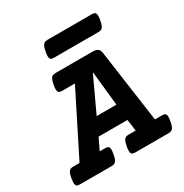

<svg xmlns="http://www.w3.org/2000/svg" viewBox="-206 -889 979 1024"><g transform="rotate(-30 283.0 -377.0)"><path d="M449.7 -547.9 512.7 -100.1H557.1Q570.3 -100.1 576.2 -95Q582 -89.8 582 -75.7Q582 -65.9 579.1 -50.3Q575.7 -29.8 570.6 -19Q565.4 -8.3 558.3 -4.2Q551.3 0 539.6 0H332.5Q319.3 0 313.5 -5.4Q307.6 -10.7 307.6 -24.9Q307.6 -35.2 310.5 -50.3Q314 -70.8 319.1 -81.5Q324.2 -92.3 331.3 -96.2Q338.4 -100.1 350.1 -100.1H394L384.3 -170.9H206.5L172.4 -100.1H206.5Q219.7 -100.1 225.6 -95Q231.4 -89.8 231.4 -75.7Q231.4 -65.9 228.5 -50.3Q225.1 -29.8 220 -19Q214.8 -8.3 207.8 -4.2Q200.7 0 189 0H-8.3Q-21.5 0 -27.1 -5.4Q-32.7 -10.7 -32.7 -25.4Q-32.7 -33.2 -30.3 -50.3Q-26.9 -70.8 -21.7 -81.5Q-16.6 -92.3 -9.5 -96.2Q-2.4 -100.1 9.3 -100.1H48.3L238.8 -479.5H159.2Q146 -479.5 140.1 -484.9Q134.3 -490.2 134.3 -504.4Q134.3 -514.6 137.2 -529.8Q140.6 -550.3 145.8 -561Q150.9 -571.8 158 -575.7Q165 -579.6 176.8 -579.6H406.2Q425.8 -579.6 436.5 -572Q447.3 -564.5 449.7 -547.9ZM349.6 -479.5 252.4 -271H374L352.5 -479.5ZM527.3 -729.5Q527.3 -719.7 524.4 -704.1Q521 -683.6 515.9 -672.9Q510.7 -662.1 503.7 -658.2Q496.6 -654.3 484.9 -654.3H210.4Q197.3 -654.3 191.4 -659.4Q185.5 -664.6 185.5 -678.7Q185.5 -689 188.5 -704.1Q191.9 -724.6 197 -735.4Q202.1 -746.1 209.2 -750.2Q216.3 -754.4 228 -754.4H502.4Q515.6 -754.4 521.5 -749Q527.3 -743.7 527.3 -729.5Z"/></g></svg>

Font: Courier Prime
Style: Bold Italic
Weight: 700
Italic angle: -10°
Designer: Alan Dague-Greene
Foundry: Quote-Unquote Apps
Version: Version 3.018